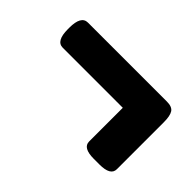

<svg xmlns="http://www.w3.org/2000/svg" viewBox="-63 -574 685 685"><g transform="rotate(45 280.0 -231.5)"><path d="M433 -67Q377 -67 377 -99V-269H74Q40 -269 40 -329V-336Q40 -396 74 -396H473Q499 -396 508 -382Q517 -368 517 -336V-99Q517 -67 461 -67Z"/></g></svg>

Font: Asap Black
Style: Regular
Weight: 900
Designer: Pablo Cosgaya
Foundry: Omnibus-Type
Version: Version 3.001; ttfautohint (v1.8.4.7-5d5b)